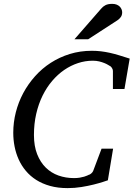

<svg xmlns="http://www.w3.org/2000/svg" viewBox="-20 -947 684 983"><path d="M617.2 -491.2H558.1V-584Q558.1 -591.8 552.5 -600.1Q546.9 -608.4 540 -610.8Q538.1 -611.8 531.2 -616Q524.4 -620.1 513.4 -624.5Q502.4 -628.9 487.8 -632.6Q473.1 -636.2 455.1 -636.2Q416.5 -636.2 379.4 -624Q342.3 -611.8 308.8 -588.9Q275.4 -565.9 247.1 -532.7Q218.8 -499.5 198 -457.3Q177.2 -415 165.5 -364.3Q153.8 -313.5 153.8 -255.9Q153.8 -199.2 170.2 -157.7Q186.5 -116.2 214.4 -88.9Q242.2 -61.5 279.5 -48.3Q316.9 -35.2 358.9 -35.2Q375 -35.2 388.2 -37.4Q401.4 -39.6 410.9 -42.5Q420.4 -45.4 426.3 -48.1Q432.1 -50.8 434.1 -51.8Q439.9 -52.7 447 -58.8Q454.1 -64.9 457 -71.8L500 -186H559.1L532.2 -23.9Q526.4 -22 507.1 -15.6Q487.8 -9.3 459.7 -2.2Q431.6 4.9 397 10.5Q362.3 16.1 326.2 16.1Q276.4 16.1 236.3 4.9Q196.3 -6.3 165.5 -25.9Q134.8 -45.4 112.3 -72.3Q89.8 -99.1 75.7 -130.6Q61.5 -162.1 54.7 -196.8Q47.9 -231.4 47.9 -267.1Q47.9 -320.3 61 -372.1Q74.2 -423.8 99.1 -470.5Q124 -517.1 159.7 -556.9Q195.3 -596.7 240 -625.5Q284.7 -654.3 337.6 -670.7Q390.6 -687 450.2 -687Q474.6 -687 497.1 -684.3Q519.5 -681.6 542.5 -676.5Q565.4 -671.4 590.3 -663.8Q615.2 -656.2 644 -647ZM605.5 -884.3Q605.5 -870.1 599.1 -860.6Q592.8 -851.1 581.5 -843.3L431.6 -746.1H361.3L497.6 -902.3Q502.4 -908.2 507.8 -912.6Q513.2 -917 519.8 -920.4Q526.4 -923.8 534.9 -925.5Q543.5 -927.2 554.7 -927.2Q567.9 -927.2 577.4 -923.3Q586.9 -919.4 593 -913.3Q599.1 -907.2 602.3 -899.4Q605.5 -891.6 605.5 -884.3Z"/></svg>

Font: Charis SIL Eur
Style: Italic
Weight: 400
Italic angle: -11°
Foundry: SIL International
Version: Version 5.000